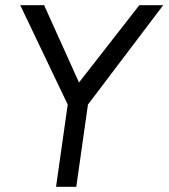

<svg xmlns="http://www.w3.org/2000/svg" viewBox="-20 -720 651 740"><path d="M517 -700H609L319 -317L274 0H196L241 -317L58 -700H150L284.5 -402Z"/></svg>

Font: Urbanist
Style: Italic
Weight: 400
Italic angle: -8°
Designer: Corey Hu
Foundry: Corey Hu
Version: Version 1.330; ttfautohint (v1.8.4.7-5d5b)